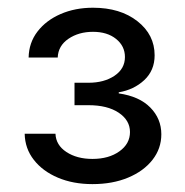

<svg xmlns="http://www.w3.org/2000/svg" viewBox="-20 -825 470 487"><path d="M214.5 -358Q165.5 -358 127 -374.3Q88.4 -390.6 65.9 -419.4Q43.3 -448.2 42.6 -485.8H120.7Q121.8 -457 148.4 -439.5Q175.1 -421.9 214.5 -421.9Q256 -421.9 282.8 -441.1Q309.7 -460.2 309.7 -490.1Q309.7 -519.9 281.1 -539.1Q252.5 -558.2 204.5 -558.2H169V-615.1H204.5Q244 -615.1 270.4 -632.8Q296.9 -650.6 296.9 -680.4Q296.9 -708.1 274.5 -726.2Q252.1 -744.3 215.9 -744.3Q179.7 -744.3 153.6 -726.6Q127.5 -708.8 126.4 -679H52.6Q53.3 -716.6 75.1 -745Q96.9 -773.4 133.7 -789.4Q170.5 -805.4 215.9 -805.4Q285.2 -805.4 328.7 -771.1Q372.2 -736.9 372.2 -684.7Q372.2 -646.3 345.9 -621.8Q319.6 -597.3 281.2 -590.9V-588.1Q333.5 -580.6 361.3 -552.2Q389.2 -523.8 389.2 -484.4Q389.2 -448.2 366.8 -419.6Q344.5 -391 305 -374.5Q265.6 -358 214.5 -358Z"/></svg>

Font: Inter UI
Style: Regular
Weight: 400
Designer: Rasmus Andersson
Foundry: rsms
Version: 3.2;8d6f07862